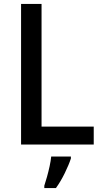

<svg xmlns="http://www.w3.org/2000/svg" viewBox="-20 -734 520 975"><path d="M87 0V-714H191V-91H456V0ZM340 71Q330 102 309 145Q288 188 264 221H205V209Q211 191 218.5 164.5Q226 138 232 110Q238 82 240 61H340Z"/></svg>

Font: Noto Sans Telugu SemiCondensed Medium
Style: Regular
Weight: 500
Width: 4
Designer: Jelle Bosma - Monotype Design Team
Foundry: Monotype Imaging Inc.
Version: Version 2.005; ttfautohint (v1.8.4.7-5d5b)